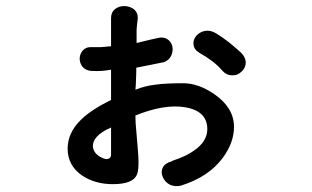

<svg xmlns="http://www.w3.org/2000/svg" viewBox="-20 -609 1040 639"><path d="M284.2 -452.1Q266.6 -453.1 255.9 -441.4Q246.1 -430.7 245.1 -415Q245.1 -399.4 253.9 -387.7Q263.7 -375 283.2 -373Q301.8 -372.1 318.4 -373Q332 -374 349.6 -377V-276.4Q284.2 -244.1 251 -211.9Q205.1 -168 205.1 -114.3Q205.1 -57.6 253.9 -24.4Q296.9 3.9 355.5 3.9Q421.9 3.9 435.5 -27.3Q445.3 -47.9 437.5 -127Q434.6 -156.2 433.6 -172.9Q430.7 -200.2 430.7 -224.6Q527.3 -263.7 596.7 -252Q669.9 -239.3 669.9 -179.7Q669.9 -137.7 625 -107.4Q601.6 -89.8 554.7 -74.2L551.8 -72.3Q529.3 -66.4 521.5 -50.8Q514.6 -36.1 521.5 -20.5Q528.3 -3.9 543.9 4.9Q561.5 13.7 582 8.8Q673.8 -19.5 721.7 -84Q758.8 -134.8 758.8 -186.5Q758.8 -250 694.3 -294.9Q640.6 -332 589.8 -332Q530.3 -332 496.1 -327.1Q462.9 -323.2 430.7 -310.5Q432.6 -328.1 432.6 -345.7Q433.6 -357.4 433.6 -383.8Q453.1 -387.7 483.4 -393.6Q513.7 -399.4 526.4 -402.3Q543 -409.2 549.8 -423.8Q556.6 -438.5 553.7 -454.1Q549.8 -470.7 537.1 -478.5Q523.4 -487.3 504.9 -482.4L478.5 -476.6L434.6 -465.8Q434.6 -499 434.6 -509.8Q435.5 -525.4 438.5 -546.9Q439.5 -566.4 425.8 -578.1Q413.1 -587.9 394.5 -588.9Q376 -588.9 363.3 -579.1Q349.6 -568.4 349.6 -548.8V-455.1Q331.1 -453.1 315.4 -452.1Q302.7 -452.1 284.2 -452.1ZM349.6 -94.7Q349.6 -83 339.8 -80.1Q331.1 -78.1 319.3 -84Q306.6 -89.8 297.9 -99.6Q289.1 -111.3 289.1 -123Q289.1 -138.7 301.8 -153.3Q317.4 -170.9 349.6 -184.6ZM699.2 -498Q679.7 -509.8 661.1 -505.9Q643.6 -502 632.8 -489.3Q622.1 -475.6 624 -460.9Q626 -443.4 644.5 -432.6Q668.9 -418.9 686.5 -405.3Q707 -389.6 719.7 -374Q733.4 -358.4 752.9 -358.4Q770.5 -357.4 783.2 -370.1Q796.9 -381.8 797.9 -399.4Q797.9 -418.9 780.3 -435.5Q760.7 -453.1 740.2 -469.7Q719.7 -485.4 699.2 -498Z"/></svg>

Font: Gungsuh
Style: Regular
Weight: 400
Version: Version 2.21